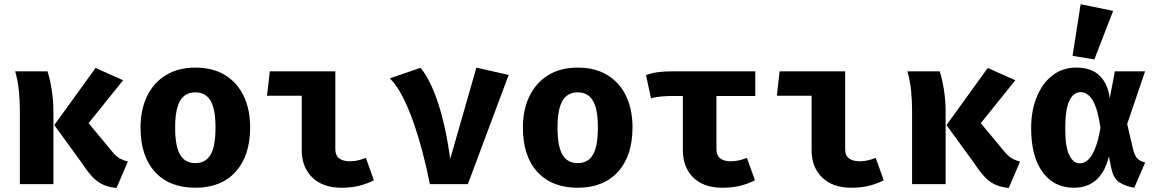

<svg xmlns="http://www.w3.org/2000/svg" viewBox="-20 -889 5578 927"><path d="M441.5 -561 574.4 -501.5 407.7 -294.4 520.5 -158.5Q540 -134.4 557.7 -124.4Q575.4 -114.4 597.4 -109.2L542.6 18.5Q505.6 14.9 478.5 2.8Q451.3 -9.2 428.2 -33.1Q405.1 -56.9 379.5 -95.9L242.1 -285.1ZM209.2 -544.6Q220.5 -511.3 229.2 -458.5Q237.9 -405.6 237.9 -345.1V0H75.9V-356.9Q75.9 -402.6 71.3 -449.7Q66.7 -496.9 53.3 -544.6Z M923.1 -562.6Q1007.2 -562.6 1066.2 -526.7Q1125.1 -490.8 1156.4 -425.9Q1187.7 -361 1187.7 -273.8Q1187.7 -137.4 1117.9 -60Q1048.2 17.4 923.1 17.4Q797.9 17.4 728.2 -59Q658.5 -135.4 658.5 -272.8Q658.5 -359.5 690 -424.6Q721.5 -489.7 780.8 -526.2Q840 -562.6 923.1 -562.6ZM923.1 -443.1Q873.3 -443.1 849.5 -402.3Q825.6 -361.5 825.6 -272.8Q825.6 -182.6 849.5 -142.1Q873.3 -101.5 923.1 -101.5Q972.8 -101.5 996.7 -142.1Q1020.5 -182.6 1020.5 -273.8Q1020.5 -362.1 996.7 -402.6Q972.8 -443.1 923.1 -443.1Z M1436.9 -426.7H1269.2L1282.6 -544.6H1599V-170.3Q1599 -137.9 1617.9 -124.1Q1636.9 -110.3 1669.2 -110.3Q1690.3 -110.3 1709.7 -115.1Q1729.2 -120 1746.7 -126.7L1785.1 -18.5Q1757.9 -4.1 1719 6.7Q1680 17.4 1628.2 17.4Q1539.5 17.4 1488.2 -31.8Q1436.9 -81 1436.9 -164.6Z M2055.4 0Q2039.5 -81.5 2018.5 -160.3Q1997.4 -239 1972.8 -307.7Q1948.2 -376.4 1920.3 -429Q1892.3 -481.5 1862.1 -510.8L2010.3 -561.5Q2057.4 -505.6 2094.6 -393.3Q2131.8 -281 2153.8 -122.1L2280 -562.6L2435.9 -527.2L2239 0Z M2769.2 -562.6Q2853.3 -562.6 2912.3 -526.7Q2971.3 -490.8 3002.6 -425.9Q3033.8 -361 3033.8 -273.8Q3033.8 -137.4 2964.1 -60Q2894.4 17.4 2769.2 17.4Q2644.1 17.4 2574.4 -59Q2504.6 -135.4 2504.6 -272.8Q2504.6 -359.5 2536.2 -424.6Q2567.7 -489.7 2626.9 -526.2Q2686.2 -562.6 2769.2 -562.6ZM2769.2 -443.1Q2719.5 -443.1 2695.6 -402.3Q2671.8 -361.5 2671.8 -272.8Q2671.8 -182.6 2695.6 -142.1Q2719.5 -101.5 2769.2 -101.5Q2819 -101.5 2842.8 -142.1Q2866.7 -182.6 2866.7 -273.8Q2866.7 -362.1 2842.8 -402.6Q2819 -443.1 2769.2 -443.1Z M3626.7 -544.6V-425.6H3439V-170.3Q3439 -137.9 3457.7 -124.1Q3476.4 -110.3 3508.2 -110.3Q3529.7 -110.3 3549.5 -115.1Q3569.2 -120 3586.2 -126.7L3625.1 -18.5Q3597.4 -4.1 3558.5 6.7Q3519.5 17.4 3467.7 17.4Q3377.9 17.4 3327.4 -31.8Q3276.9 -81 3276.9 -164.6V-425.6H3228.7Q3206.2 -425.6 3176.9 -423.6Q3147.7 -421.5 3123.1 -414.4L3099 -526.2Q3143.6 -544.6 3224.1 -544.6Z M3898.5 -426.7H3730.8L3744.1 -544.6H4060.5V-170.3Q4060.5 -137.9 4079.5 -124.1Q4098.5 -110.3 4130.8 -110.3Q4151.8 -110.3 4171.3 -115.1Q4190.8 -120 4208.2 -126.7L4246.7 -18.5Q4219.5 -4.1 4180.5 6.7Q4141.5 17.4 4089.7 17.4Q4001 17.4 3949.7 -31.8Q3898.5 -81 3898.5 -164.6Z M4749.2 -561 4882.1 -501.5 4715.4 -294.4 4828.2 -158.5Q4847.7 -134.4 4865.4 -124.4Q4883.1 -114.4 4905.1 -109.2L4850.3 18.5Q4813.3 14.9 4786.2 2.8Q4759 -9.2 4735.9 -33.1Q4712.8 -56.9 4687.2 -95.9L4549.7 -285.1ZM4516.9 -544.6Q4528.2 -511.3 4536.9 -458.5Q4545.6 -405.6 4545.6 -345.1V0H4383.6V-356.9Q4383.6 -402.6 4379 -449.7Q4374.4 -496.9 4361 -544.6Z M5175.4 -562.6Q5250.3 -562.6 5289.7 -523.1Q5329.2 -483.6 5337.9 -414.4L5362.6 -544.6H5508.7L5422.1 -290.3L5449.7 -171.8Q5458.5 -135.4 5472.6 -122.3Q5486.7 -109.2 5509.2 -104.6L5456.4 17.4Q5412.3 9.7 5383.8 -9Q5355.4 -27.7 5345.1 -79L5333.8 -133.3Q5296.4 17.4 5164.6 17.4Q5068.7 17.4 5013.6 -58.2Q4958.5 -133.8 4958.5 -269.7Q4958.5 -354.4 4985.4 -420.5Q5012.3 -486.7 5061 -524.6Q5109.7 -562.6 5175.4 -562.6ZM5197.9 -444.1Q5162.1 -444.1 5142.6 -401.8Q5123.1 -359.5 5123.1 -269.7Q5123.1 -177.9 5142.8 -139.2Q5162.6 -100.5 5193.8 -100.5Q5212.3 -100.5 5230.5 -114.9Q5248.7 -129.2 5265.1 -166.7Q5281.5 -204.1 5293.3 -272.8Q5279 -366.7 5255.1 -405.4Q5231.3 -444.1 5197.9 -444.1ZM5197.4 -868.7 5354.4 -836.4 5263.6 -602.1 5158.5 -619.5Z"/></svg>

Font: FiraCode Nerd Font
Style: Bold
Weight: 700
Designer: Carrois Corporate, Edenspiekermann AG, Nikita Prokopov
Foundry: Carrois Corporate, Edenspiekermann AG, Nikita Prokopov
Version: Version 6.002;Nerd Fonts 2.1.0